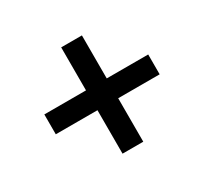

<svg xmlns="http://www.w3.org/2000/svg" viewBox="-110 -697 783 754"><g transform="rotate(-30 281.5 -320.0)"><path d="M246 -79V-561H340V-79ZM528 -276H57V-366H528Z"/></g></svg>

Font: Source Serif 4
Style: Bold Italic
Weight: 700
Italic angle: -12°
Designer: Frank Grießhammer
Foundry: Adobe Systems Incorporated
Version: Version 4.004;hotconv 1.0.116;makeotfexe 2.5.65601